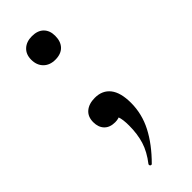

<svg xmlns="http://www.w3.org/2000/svg" viewBox="-194 -404 617 617"><g transform="rotate(-45 114.5 -95.0)"><path d="M179 0Q179 50 155.5 95.5Q132 141 87 186Q86 187 84 187Q81 187 79.5 184.5Q78 182 79 179Q104 147 113.5 116Q123 85 123 47Q123 19 117.5 4.5Q112 -10 100 -20L138 -27Q139 -10 128 -1Q117 8 99 8Q75 8 62 -5.5Q49 -19 49 -42Q49 -67 65 -80.5Q81 -94 108 -94Q142 -94 160.5 -70.5Q179 -47 179 0ZM50 -325Q50 -349 65 -363Q80 -377 105 -377Q131 -377 145 -363Q159 -349 159 -325Q159 -299 145 -284.5Q131 -270 105 -270Q80 -270 65 -285Q50 -300 50 -325Z"/></g></svg>

Font: Cormorant Garamond SemiBold
Style: Regular
Weight: 600
Designer: Christian Thalmann (Catharsis Fonts)
Foundry: Catharsis Fonts
Version: Version 4.000